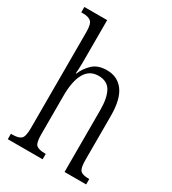

<svg xmlns="http://www.w3.org/2000/svg" viewBox="-185 -858 855 955"><g transform="rotate(30 242.5 -380.0)"><path d="M13 0V-31H21Q56 -31 70.5 -43.5Q85 -56 85 -105V-657Q85 -704 70 -716.5Q55 -729 26 -729H14V-760H145V-515Q145 -497 144 -479.5Q143 -462 142 -453H145Q159 -488 188.5 -516Q218 -544 270 -544Q331 -544 365 -498Q399 -452 399 -356V-104Q399 -56 412 -43.5Q425 -31 459 -31H463V0H339V-355Q339 -424 318.5 -461.5Q298 -499 247 -499Q196 -499 170.5 -454.5Q145 -410 145 -326V-103Q145 -54 159.5 -42.5Q174 -31 209 -31H213V0Z"/></g></svg>

Font: Noto Serif Sinhala ExtraCondensed Light
Style: Regular
Weight: 300
Width: 2
Designer: Jelle Bosma - Monotype Design Team
Foundry: Monotype Imaging Inc.
Version: Version 2.007; ttfautohint (v1.8.4.7-5d5b)